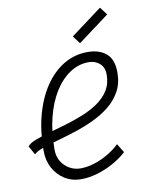

<svg xmlns="http://www.w3.org/2000/svg" viewBox="-93 -917 787 999"><g transform="rotate(-10 300.0 -417.0)"><path d="M469 -133 498 -86Q465 -56 423.5 -33.5Q382 -11 338.5 1.5Q295 14 254 14Q207 14 169.5 -9Q132 -32 109.5 -72.5Q87 -113 87 -165Q87 -268 110 -353Q133 -438 175 -500.5Q217 -563 274.5 -597.5Q332 -632 401 -632Q462 -632 499 -601Q536 -570 536 -501Q536 -443 512 -400Q488 -357 448.5 -326Q409 -295 360.5 -272.5Q312 -250 261.5 -234Q211 -218 165 -205Q119 -192 86 -180.5Q53 -169 40 -155L14 -202Q28 -218 59.5 -230Q91 -242 134 -254Q177 -266 224 -280Q271 -294 316 -312Q361 -330 398 -355.5Q435 -381 457 -416Q479 -451 479 -499Q479 -539 454.5 -559Q430 -579 398 -579Q344 -579 297.5 -548Q251 -517 216.5 -461.5Q182 -406 163 -330Q144 -254 144 -163Q144 -109 179 -75.5Q214 -42 262 -42Q296 -42 333 -53.5Q370 -65 405.5 -85.5Q441 -106 469 -133ZM371 -684 340 -725 505 -848 536 -807Z"/></g></svg>

Font: Victor Mono Thin ExtraLight
Style: Italic
Weight: 250
Italic angle: -12°
Monospace: yes
Version: Version 1.561;gftools[0.9.30]